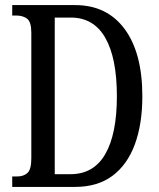

<svg xmlns="http://www.w3.org/2000/svg" viewBox="-20 -734 624 754"><path d="M28 0V-41H47Q73 -41 88 -55Q103 -69 103 -112V-605Q103 -648 86.5 -660.5Q70 -673 44 -673H28V-714H275Q400 -714 469.5 -620Q539 -526 539 -356Q539 -247 509.5 -167Q480 -87 421.5 -43.5Q363 0 275 0ZM257 -50Q348 -50 393.5 -129Q439 -208 439 -356Q439 -506 393.5 -585.5Q348 -665 258 -665H195V-50Z"/></svg>

Font: Noto Serif Tamil ExtraCondensed
Style: Regular
Weight: 400
Width: 2
Designer: Indian Type Foundry, Tom Grace, and the Monotype Design Team
Foundry: Monotype Imaging Inc.
Version: Version 2.004; ttfautohint (v1.8.4.7-5d5b)